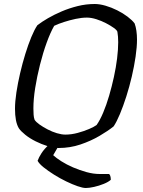

<svg xmlns="http://www.w3.org/2000/svg" viewBox="-20 -740 714 960"><path d="M409 200Q394 200 368 191Q342 182 311 167Q280 152 250.5 133.5Q221 115 198.5 97Q176 79 168 64Q174 47 187.5 26Q201 5 225 -17L275 -14L246 36Q261 50 287 66.5Q313 83 345.5 97Q378 111 412.5 120.5Q447 130 478 130H525Q529 132 531.5 140Q534 148 534 159Q522 170 498.5 179.5Q475 189 450.5 194.5Q426 200 409 200ZM273 0Q248 0 217.5 -9.5Q187 -19 158 -33.5Q129 -48 106.5 -66Q84 -84 74 -99Q64 -116 59.5 -140.5Q55 -165 55 -196Q55 -232 62 -278Q69 -324 80.5 -373.5Q92 -423 106.5 -470Q121 -517 136.5 -554.5Q152 -592 167 -614Q189 -631 220 -649Q251 -667 288.5 -683Q326 -699 368 -709.5Q410 -720 454 -720Q478 -720 507.5 -711.5Q537 -703 566 -688.5Q595 -674 618 -656.5Q641 -639 653 -623Q659 -607 662 -586Q665 -565 665 -542Q665 -505 658 -457Q651 -409 639 -357.5Q627 -306 611.5 -257.5Q596 -209 579.5 -169.5Q563 -130 548 -108Q521 -86 477.5 -60.5Q434 -35 382 -17.5Q330 0 273 0ZM307 -67Q337 -67 368.5 -75.5Q400 -84 425.5 -95Q451 -106 463 -115Q480 -139 496 -177Q512 -215 525.5 -261Q539 -307 549.5 -355Q560 -403 565.5 -448Q571 -493 571 -529Q571 -543 570 -556.5Q569 -570 567 -581Q565 -589 549 -600.5Q533 -612 510 -624Q487 -636 461.5 -644Q436 -652 415 -652Q388 -652 358 -645.5Q328 -639 300 -630Q272 -621 251 -611Q232 -578 213.5 -527Q195 -476 180 -416.5Q165 -357 156 -300.5Q147 -244 147 -198Q147 -181 148 -166.5Q149 -152 153 -141Q160 -130 177.5 -117.5Q195 -105 218 -93Q241 -81 264.5 -74Q288 -67 307 -67Z"/></svg>

Font: Texturina 12pt
Style: Italic
Weight: 400
Italic angle: -11°
Designer: Guillermo Torres Carreño
Foundry: Omnibus-Type
Version: Version 1.002